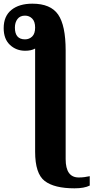

<svg xmlns="http://www.w3.org/2000/svg" viewBox="-101 -784 508 1044"><path d="M304 240Q357 240 387 225V174Q373 177 358.5 179Q344 181 327 181Q256 181 256 81V-509Q256 -646 215 -705Q174 -764 75 -764Q3 -764 -39 -730Q-81 -696 -81 -631Q-81 -572 -47 -540Q-13 -508 36 -508Q69 -508 90 -520V41Q90 160 142 200Q194 240 304 240ZM35 -570Q-20 -570 -20 -634Q-20 -662 -6 -680.5Q8 -699 35 -699Q58 -699 74 -683Q90 -667 90 -634Q90 -601 74 -585.5Q58 -570 35 -570Z"/></svg>

Font: Noto Serif SemiCondensed Extra
Style: Regular
Weight: 800
Width: 4
Designer: Monotype Design Team
Foundry: Monotype Imaging Inc.
Version: Version 1.002